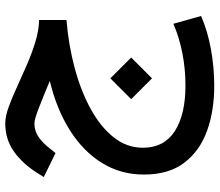

<svg xmlns="http://www.w3.org/2000/svg" viewBox="-72 -414 824 720"><g transform="rotate(-90 340.0 -54.0)"><path d="M625 -319.3V-216.8Q531.2 -209 445.3 -186Q359.4 -163.1 292 -126.2Q224.6 -89.4 185.3 -40Q146 9.3 146 69.8Q146 148.9 207.8 189.2Q269.5 229.5 379.9 229.5Q440.9 229.5 500.7 217.8Q560.5 206.1 610.8 184.1L640.1 288.1Q582.5 313 514.4 325.2Q446.3 337.4 377.9 337.4Q283.7 337.4 208.5 310.1Q133.3 282.7 89.4 224.6Q45.4 166.5 45.4 73.7Q45.4 -12.7 88.4 -82.8Q131.3 -152.8 210.2 -203.1Q289.1 -253.4 396.5 -279.3Q342.8 -301.8 297.9 -319.3Q252.9 -336.9 237.3 -336.9Q209 -336.9 186.3 -321.3Q163.6 -305.7 145 -281.2L126 -257.8L36.1 -301.8L49.8 -323.7Q85 -380.4 131.1 -413.3Q177.2 -446.3 237.8 -446.3Q263.2 -446.3 297.9 -433.8Q332.5 -421.4 372.8 -402.8Q413.1 -384.3 456.3 -365.5Q499.5 -346.7 542.5 -333.5Q585.4 -320.3 625 -319.3ZM406.2 -52.2 484.4 25.9 406.2 104 328.1 25.9Z"/></g></svg>

Font: Vazirmatn FD NL Medium
Style: Regular
Weight: 500
Designer: Saber Rastikerdar
Foundry: Saber Rastikerdar
Version: Version 33.003